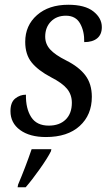

<svg xmlns="http://www.w3.org/2000/svg" viewBox="-20 -566 463 807"><path d="M24 -99Q24 -136 44 -152Q64 -168 89 -168Q88 -110 111 -74Q134 -38 185 -38Q230 -38 256 -63.5Q282 -89 282 -134Q282 -168 262 -192.5Q242 -217 195 -241Q140 -270 113 -303.5Q86 -337 86 -390Q86 -459 135.5 -502.5Q185 -546 267 -546Q337 -546 372.5 -518Q408 -490 408 -452Q408 -421 388.5 -405Q369 -389 334 -389Q335 -435 316.5 -467.5Q298 -500 257 -500Q218 -500 194 -475.5Q170 -451 170 -412Q170 -381 191 -358Q212 -335 258 -312Q312 -285 339 -249Q366 -213 366 -159Q366 -83 315 -36.5Q264 10 173 10Q105 10 64.5 -19.5Q24 -49 24 -99ZM56 210Q87 137 113 61H196L194 70Q180 98 147.5 144Q115 190 88 221H54Z"/></svg>

Font: Noto Serif Narrow
Style: Italic
Weight: 400
Width: 4
Italic angle: -12°
Designer: Monotype Design Team
Foundry: Monotype Imaging Inc.
Version: Version 1.001